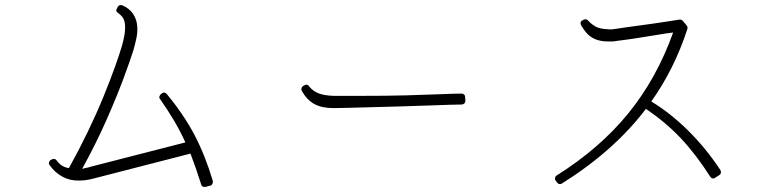

<svg xmlns="http://www.w3.org/2000/svg" viewBox="-20 -769 3040 755"><path d="M784 -34Q785 -34 786 -34Q787 -34 788 -34L807 -39Q813 -41 815 -46Q818 -51 817 -57Q787 -158 745 -238Q703 -318 636 -399Q631 -405 625 -405Q620 -405 617 -402L613 -399Q609 -396 607 -390Q605 -385 609 -380Q640 -336 664.5 -294.5Q689 -253 709 -209L335 -113L329 -111Q322 -110 315 -108Q308 -106 303 -105Q356 -201 397 -293.5Q438 -386 465.5 -460Q493 -534 505 -573Q511 -594 516 -617Q521 -640 520 -661Q519 -691 503.5 -714Q488 -737 461 -748Q459 -749 455 -749Q447 -749 443 -742L440 -736Q433 -725 444 -718Q457 -709 464 -698Q472 -685 472 -661Q472 -632 459 -587Q450 -556 431.5 -504.5Q413 -453 386.5 -388Q360 -323 325.5 -251.5Q291 -180 251 -108Q221 -112 203 -138Q199 -144 191 -144Q187 -144 184 -142L179 -140Q175 -137 173 -131Q171 -124 175 -120Q195 -91 225 -74.5Q255 -58 291 -59H292Q305 -59 319 -61Q333 -63 348 -67L729 -165Q740 -136 750.5 -106Q761 -76 771 -44Q773 -34 784 -34Z M1294 -344Q1310 -344 1350 -345Q1390 -346 1443 -347.5Q1496 -349 1553 -350.5Q1610 -352 1661 -354Q1712 -356 1748.5 -357Q1785 -358 1796 -358Q1810 -360 1810 -373L1809 -387Q1809 -394 1805 -397Q1801 -401 1795 -401Q1771 -401 1709.5 -398.5Q1648 -396 1575 -394Q1538 -393 1490.5 -392.5Q1443 -392 1387 -392Q1367 -392 1349 -392Q1331 -392 1318 -392Q1311 -392 1305 -392Q1299 -392 1294 -392Q1257 -393 1234 -401.5Q1211 -410 1195 -430Q1192 -436 1184 -436Q1181 -436 1176 -433L1171 -430Q1167 -427 1165.5 -421.5Q1164 -416 1167 -411Q1187 -376 1216 -360Q1245 -344 1291 -344Z M2182 -45Q2185 -45 2189 -47Q2395 -176 2520 -341Q2598 -288 2657 -225.5Q2716 -163 2773 -74Q2777 -68 2781 -68Q2782 -67 2784 -67Q2789 -67 2792 -70L2808 -80Q2813 -83 2815 -89Q2815 -97 2813 -100Q2757 -185 2687 -254.5Q2617 -324 2541 -370Q2631 -496 2683 -655Q2685 -663 2680 -669L2665 -687Q2660 -692 2654 -692Q2653 -692 2652.5 -692Q2652 -692 2652 -692Q2641 -690 2614 -686Q2587 -682 2554 -677Q2533 -674 2503.5 -670Q2474 -666 2445.5 -662Q2417 -658 2398 -655Q2391 -654 2384.5 -653.5Q2378 -653 2372 -654Q2337 -655 2319.5 -666Q2302 -677 2293 -688Q2288 -693 2282 -693Q2278 -693 2276 -692L2271 -689Q2266 -688 2263 -681Q2262 -675 2265 -670Q2282 -640 2301 -626Q2328 -606 2371 -606H2372Q2379 -606 2387 -606Q2395 -606 2404 -608Q2431 -611 2477.5 -618Q2524 -625 2565 -632Q2583 -635 2599 -637.5Q2615 -640 2627 -641Q2562 -460 2450.5 -323Q2339 -186 2169 -79Q2163 -75 2163 -70Q2161 -64 2165 -59L2170 -52Q2175 -45 2182 -45Z"/></svg>

Font: Kokoro
Style: Regular
Weight: 400
Version: Version 1.00